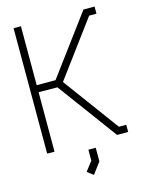

<svg xmlns="http://www.w3.org/2000/svg" viewBox="-129 -780 799 1035"><g transform="rotate(-15 271.0 -262.0)"><path d="M440 0 196 -331 91 -332V0H50V-700H91V-371H196L440 -700H502V-660H461L232 -351L461 -40H502V0ZM230 150 270 98V37H311V113L264 176Z"/></g></svg>

Font: Turret Road Light
Style: Regular
Weight: 300
Designer: Noponies
Foundry: Noponies
Version: Version 1.001; ttfautohint (v1.8)